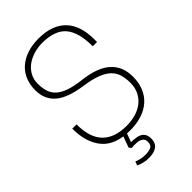

<svg xmlns="http://www.w3.org/2000/svg" viewBox="-295 -878 1177 1177"><g transform="rotate(-45 293.5 -289.5)"><path d="M293 8Q166 8 107.5 -61Q49 -130 49 -251H86Q86 -136 140 -81.5Q194 -27 297 -27Q336 -27 373 -37Q410 -47 438 -68Q466 -89 483 -121.5Q500 -154 500 -199Q500 -239 490 -270.5Q480 -302 455.5 -324.5Q431 -347 390 -362.5Q349 -378 287 -387Q164 -404 109.5 -451Q55 -498 55 -577Q55 -625 71 -664Q87 -703 118 -730.5Q149 -758 193 -773Q237 -788 293 -788Q355 -788 400 -771Q445 -754 474.5 -722Q504 -690 518 -645Q532 -600 532 -543V-519H495Q495 -641 447 -697Q399 -753 290 -753Q253 -753 217.5 -742.5Q182 -732 154.5 -712Q127 -692 110.5 -662.5Q94 -633 94 -594Q94 -555 104 -525.5Q114 -496 138 -475Q162 -454 202 -440.5Q242 -427 302 -420Q423 -406 480.5 -354Q538 -302 538 -214Q538 -160 520.5 -118.5Q503 -77 471 -49Q439 -21 394 -6.5Q349 8 293 8ZM254 209Q231 209 210.5 204Q190 199 171 190L180 165Q194 171 214 175.5Q234 180 252 180Q280 180 300 172Q320 164 320 135Q320 118 313 109Q306 100 295 95.5Q284 91 270 90Q256 89 242 89Q236 89 232.5 90Q229 91 224 91L211 76L238 1H268L245 63Q250 63 254.5 62.5Q259 62 264 63Q278 64 293 66.5Q308 69 320.5 76.5Q333 84 341 98Q349 112 349 135Q349 209 254 209Z"/></g></svg>

Font: Tanohe Sans ExtraLight
Style: Regular
Weight: 250
Designer: Village Type and Design LLC & Cristiano Sobral
Foundry: Cooper Hewitt Smithsonian Design Museum
Version: Version 1.00;September 29, 2021;FontCreator 13.0.0.2655 64-b